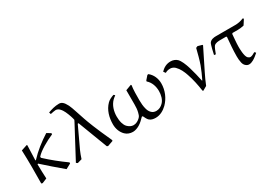

<svg xmlns="http://www.w3.org/2000/svg" viewBox="2 -1436 3061 2196"><g transform="rotate(-30 1532.5 -338.5)"><path d="M504 -441 453 -472C359 -412 271 -344 195 -262L189 -264C190 -295 194 -401 196 -459L191 -465L112 -439C118 -293 117 -147 115 -1L131 4L194 -22C191 -85 188 -151 188 -212L197 -216C273 -146 363 -70 448 2L515 -34L516 -48C427 -112 341 -180 261 -255L257 -266C257 -268 257 -270 258 -272C301 -323 414 -388 503 -426Z M977 4 991 11 1064 -15C1064 -15 1067 -23 1065 -27C964 -247 929 -344 911 -396C887 -461 857 -568 835 -612C803 -674 778 -690 745 -690C693 -690 643 -675 599 -659L607 -634C630 -639 662 -646 677 -646C695 -646 714 -636 726 -623C743 -606 755 -586 765 -565C786 -521 805 -460 807 -442L794 -416L576 -7L594 6L653 -11C664 -44 678 -85 690 -110C690 -111 774 -290 816 -379C817 -382 819 -385 823 -386C827 -386 830 -383 831 -380Z M1745 -421 1742 -409C1790 -368 1810 -305 1810 -244C1810 -194 1797 -136 1761 -101C1736 -76 1707 -61 1671 -61C1649 -61 1627 -68 1611 -84C1592 -102 1583 -122 1576 -148C1566 -183 1563 -227 1563 -264C1563 -329 1563 -400 1572 -459L1566 -466L1491 -438V-249C1491 -216 1489 -183 1481 -151C1476 -129 1470 -108 1454 -92C1430 -68 1399 -50 1365 -50C1336 -50 1309 -65 1289 -85C1272 -101 1263 -123 1256 -145C1248 -173 1245 -203 1245 -232C1245 -301 1265 -371 1314 -420C1325 -431 1340 -442 1353 -452L1337 -466C1305 -455 1273 -441 1250 -418C1186 -354 1163 -264 1163 -176C1163 -120 1182 -64 1222 -25C1248 1 1284 13 1321 13C1350 13 1384 0 1409 -15C1442 -35 1467 -60 1493 -87H1505C1516 -64 1529 -37 1542 -24C1564 -2 1595 4 1626 4C1684 4 1736 -25 1777 -65C1841 -129 1877 -216 1877 -306C1877 -370 1852 -432 1801 -472L1787 -469Z M2508 -444 2505 -452 2448 -468 2425 -458C2408 -391 2391 -322 2369 -260C2350 -208 2324 -151 2300 -101H2295C2269 -220 2232 -384 2177 -439C2156 -460 2123 -471 2093 -471C2040 -471 1997 -449 1962 -410L1982 -384C1997 -394 2018 -402 2049 -402C2071 -402 2094 -391 2110 -376C2149 -337 2170 -290 2188 -238C2215 -161 2231 -80 2243 1L2250 8L2306 -24C2326 -74 2348 -122 2372 -170Z M2688 -461C2659 -461 2620 -456 2600 -426C2587 -406 2565 -304 2561 -285L2583 -282C2596 -316 2613 -362 2626 -376C2646 -396 2683 -398 2711 -398H2786L2793 -391C2786 -308 2778 -225 2778 -142C2778 -114 2780 -87 2786 -60C2789 -43 2797 -25 2809 -13C2822 0 2838 9 2856 9C2876 9 2895 2 2913 -8C2936 -20 2972 -48 2991 -66L2982 -80L2973 -82C2957 -72 2931 -57 2912 -57C2900 -57 2889 -64 2880 -72C2851 -100 2851 -208 2851 -225C2851 -279 2860 -356 2862 -390L2871 -398H2939C2967 -398 2995 -402 3022 -408L3065 -475L3052 -484C3018 -468 2980 -461 2942 -461Z"/></g></svg>

Font: Neo Euler
Style: Euler
Weight: 500
Designer: Hermann Zapf
Version: Version 000.002